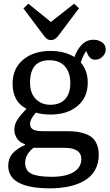

<svg xmlns="http://www.w3.org/2000/svg" viewBox="-20 -799 598 1048"><path d="M257.8 -580.1Q246.6 -580.1 237.8 -585.7Q229 -591.3 216.8 -607.9L107.9 -752.9L134.8 -778.8L257.8 -679.2L384.8 -778.8L411.1 -753.9L296.9 -602.1Q279.3 -580.1 257.8 -580.1ZM253.9 229Q24.9 229 24.9 106Q24.9 66.4 47.9 39.6Q70.8 12.7 116.2 -7.8V-12.2Q86.9 -21 72.5 -43.9Q58.1 -66.9 58.1 -88.9Q58.1 -117.7 72.5 -141.6Q86.9 -165.5 123 -203.1V-206.1Q48.8 -244.1 48.8 -342.8Q48.8 -424.3 105.7 -472.7Q162.6 -521 255.9 -521Q331.5 -521 386.2 -487.8Q400.9 -529.3 427.2 -555.7Q453.6 -582 490.2 -582Q517.1 -582 537.1 -567.9Q557.1 -553.7 557.1 -528.8Q557.1 -506.8 539.6 -490Q522 -473.1 500 -473.1Q473.1 -473.1 460 -500L450.2 -521Q431.6 -492.7 420.9 -458Q459 -413.6 459 -348.1Q459 -267.1 403.1 -220.5Q347.2 -173.8 256.8 -173.8Q210.4 -173.8 175.8 -184.1Q144 -148.4 144 -124Q144 -101.1 160.9 -92Q177.7 -83 213.9 -83H341.8Q373 -83 397.2 -80.1Q421.4 -77.1 445.1 -68.8Q468.8 -60.5 484.4 -46.6Q500 -32.7 509.5 -9.3Q519 14.2 519 45.9Q519 93.8 498.5 129.6Q478 165.5 441.4 186.8Q404.8 208 357.7 218.5Q310.5 229 253.9 229ZM254.9 -227.1Q307.6 -227.1 335.7 -258.1Q363.8 -289.1 363.8 -345.2Q363.8 -403.8 334.2 -437Q304.7 -470.2 249 -470.2Q144 -470.2 144 -348.1Q144 -290.5 175 -258.8Q206.1 -227.1 254.9 -227.1ZM262.2 166Q340.3 166 382.1 140.1Q423.8 114.3 423.8 69.8Q423.8 7.8 331.1 7.8H163.1Q117.2 43 117.2 90.8Q117.2 131.8 150.9 148.9Q184.6 166 262.2 166Z"/></svg>

Font: Literata Book
Style: Regular
Weight: 400
Designer: Latin by Veronika Burian and Jose Scaglione. Greek by Irene Vlachou. Cyrillic by Vera Evstafieva
Foundry: TypeTogether
Version: Version 2.003;PS 002.003;hotconv 1.0.88;makeotf.lib2.5.64775